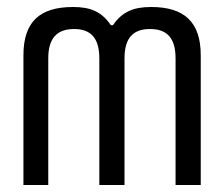

<svg xmlns="http://www.w3.org/2000/svg" viewBox="-20 -529 640 549"><path d="M47 -371V0H118V-362C118 -421 144 -446 192 -446C239 -446 264 -421 264 -362V0H336V-362C336 -421 361 -446 409 -446C457 -446 482 -421 482 -362V0H554V-371C554 -467 506 -509 412 -509C361 -509 329 -495 303 -457H297C271 -495 240 -509 189 -509C94 -509 47 -467 47 -371Z"/></svg>

Font: LT Wave Mono
Style: Regular
Weight: 400
Designer: Daniel Lyons
Version: Version 2.5 (Glyphs App)